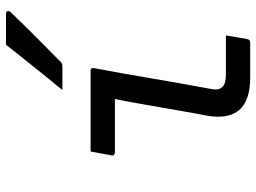

<svg xmlns="http://www.w3.org/2000/svg" viewBox="-127 -727 854 640"><g transform="rotate(-90 300.0 -407.0)"><path d="M115 -532Q160 -532 204.5 -532Q249 -532 294 -532Q339 -532 384 -532Q387 -532 389 -531Q391 -530 392.5 -527.5Q394 -525 393 -521Q384 -473 375.5 -426Q367 -379 359 -331Q351 -283 342.5 -235Q334 -187 325 -139Q321 -121 322 -110.5Q323 -100 331 -92Q337 -86 347.5 -83.5Q358 -81 376 -81Q402 -81 431.5 -81Q461 -81 486 -81H502Q499 -63 496 -46Q493 -29 490 -11Q489 -5 485.5 -2.5Q482 0 477 0Q471 0 452 0Q433 0 408.5 0Q384 0 363 0Q320 0 292.5 -10.5Q265 -21 250.5 -40Q236 -59 232.5 -85Q229 -111 234 -142Q242 -182 248.5 -220.5Q255 -259 262 -297.5Q269 -336 275.5 -374.5Q282 -413 290 -451H272Q245 -451 218.5 -451Q192 -451 165 -451Q138 -451 111 -451Q107 -451 104 -454Q101 -457 102 -462Q105 -479 108.5 -497Q112 -515 115 -532ZM471 -814Q500 -814 524 -814Q548 -814 575 -814Q582 -814 583 -808Q584 -802 578 -797Q550 -768 525.5 -743Q501 -718 475 -692.5Q449 -667 416 -634Q413 -630 408.5 -628Q404 -626 398 -626Q379 -626 358.5 -626Q338 -626 320 -626Q345 -656 370 -687.5Q395 -719 420.5 -750.5Q446 -782 471 -814Z"/></g></svg>

Font: Rec Mono Linear
Style: Italic
Weight: 400
Italic angle: -10°
Monospace: yes
Version: Version 1.085; ttfautohint (v1.8.4.7-5d5b)